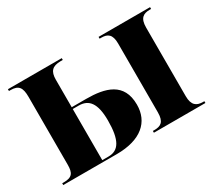

<svg xmlns="http://www.w3.org/2000/svg" viewBox="-106 -733 1035 930"><g transform="rotate(-30 411.5 -268.0)"><path d="M13 0H312C449 0 517 -63 517 -159C517 -282 424 -306 317 -306H237V-460C237 -506 255 -526 302 -526H314V-536H13V-526H22C67 -526 81 -506 81 -454V-74C81 -29 69 -10 22 -10H13ZM520 0H808V-10H800C765 -10 742 -25 742 -76V-460C742 -513 765 -526 800 -526H808V-536H520V-526H530C564 -526 586 -513 586 -461V-76C586 -22 564 -10 529 -10H520ZM272 -10H237V-296H270C326 -296 357 -260 357 -163C357 -53 329 -10 272 -10Z"/></g></svg>

Font: Noto Serif Display Condensed ExtraBold
Style: Regular
Weight: 800
Width: 3
Designer: Monotype Design Team
Foundry: Monotype Imaging Inc.
Version: Version 2.009